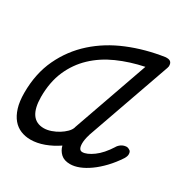

<svg xmlns="http://www.w3.org/2000/svg" viewBox="-204 -886 1040 1080"><g transform="rotate(30 316.0 -346.0)"><path d="M572 -164Q594 -195 629 -195Q642 -192 649.5 -185.5Q657 -179 657 -163Q657 -151 647 -134Q618 -90 585.5 -56Q553 -22 520 1.5Q487 25 456 37Q425 49 398 49Q359 49 337.5 29Q316 9 309 -20Q268 8 223 24.5Q178 41 136 41Q102 41 72.5 29Q43 17 21.5 -8.5Q0 -34 -12.5 -74Q-25 -114 -25 -171Q-25 -296 21.5 -394Q68 -492 148 -563.5Q228 -635 335 -679Q442 -723 564 -741H572Q605 -741 605 -709Q605 -706 605 -704.5Q605 -703 603 -698V-696L410 -148V-147Q404 -128 401.5 -113Q399 -98 399 -87Q399 -44 424 -44Q452 -44 493 -73.5Q534 -103 572 -163ZM318 -140Q318 -141 318.5 -142Q319 -143 319 -145Q320 -147 320 -148L492 -637Q401 -618 323.5 -583.5Q246 -549 189 -495Q132 -441 100 -367.5Q68 -294 68 -197Q69 -52 169 -52Q191 -52 215.5 -60.5Q240 -69 261 -82Q282 -95 297.5 -110.5Q313 -126 318 -141Z"/></g></svg>

Font: Discipuli Britannica Bold
Style: Regular
Weight: 700
Designer: Peter Wiegel
Foundry: Peter Wiegel
Version: Version 0.001 2009